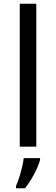

<svg xmlns="http://www.w3.org/2000/svg" viewBox="-20 -780 298 1021"><path d="M173 0H85V-760H173ZM193 70Q189 88 176.5 115.5Q164 143 147.5 171Q131 199 113 221H65V209Q73 192 81.5 165.5Q90 139 97 110.5Q104 82 106 61H193Z"/></svg>

Font: Noto Sans Kawi
Style: Regular
Weight: 400
Designer: Fadhl Haqq
Version: Version 1.000